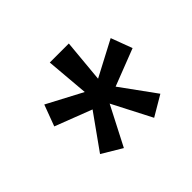

<svg xmlns="http://www.w3.org/2000/svg" viewBox="-90 -928 578 578"><g transform="rotate(-45 199.0 -639.0)"><path d="M45.4 -663.1 70.8 -731 183.6 -671.4 171.9 -808.6H252.9L240.2 -671.4L353.5 -731L378.9 -663.1L260.7 -617.2L340.8 -506.8L276.4 -468.8L211.9 -593.8L147.5 -468.8L84 -506.8L163.1 -617.7Z"/></g></svg>

Font: Oswald Regular
Style: Regular
Weight: 400
Designer: Vernon Adams
Foundry: Vernon Adams
Version: 3.0; ttfautohint (v0.95) -l 8 -r 50 -G 200 -x 0 -w "G" -W -c